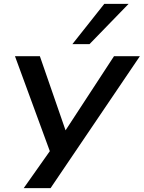

<svg xmlns="http://www.w3.org/2000/svg" viewBox="-20 -787 739 987"><path d="M102 180 246 -24 253 36 57 -498H185L317 -117L566 -498H699L240 180ZM352 -560 516 -767H641L440 -560Z"/></svg>

Font: Nunito Sans 7pt Expanded SemiBold
Style: Italic
Weight: 600
Width: 7
Italic angle: -9°
Designer: Vernon Adams
Foundry: Vernon Adams
Version: Version 3.101;gftools[0.9.27]